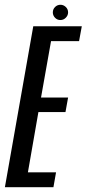

<svg xmlns="http://www.w3.org/2000/svg" viewBox="-52 -785 362 805"><path d="M-31.5 0H172L183 -62.5H65L109 -315H222.5L233.5 -376H120L162 -612.5H279.5L291 -675H87.5ZM201 -701Q214.5 -701 224 -710.8Q233.5 -720.5 233.5 -733Q233.5 -746.5 223.8 -755.8Q214 -765 201.5 -765Q188.5 -765 179 -755.8Q169.5 -746.5 169.5 -733Q169.5 -720 178.8 -710.5Q188 -701 201 -701Z"/></svg>

Font: Anybody ExtraCondensed
Style: Italic
Weight: 400
Width: 2
Italic angle: -10°
Version: Version 1.113;gftools[0.9.25]